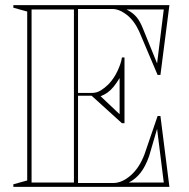

<svg xmlns="http://www.w3.org/2000/svg" viewBox="-20 -728 735 748"><path d="M32 0V-10L86 -25V-683L32 -698V-708H640L605 -436H594L522 -606Q502 -649 473 -671Q444 -693 418 -693H284V-366H339Q357 -366 373 -376Q389 -386 403 -400Q424 -422 438 -452Q452 -482 455 -504H465V-248H455L337 -355H284V-15H421Q455 -15 489 -44.5Q523 -74 543 -127L594 -276H605L640 0ZM103 -17H268V-691H103ZM372 -353 446 -283V-424Q434 -404 422.5 -390Q411 -376 399 -367.5Q387 -359 372 -353ZM482 -17H618L592 -226L561 -120Q547 -80 528 -55.5Q509 -31 482 -17ZM592 -481 618 -691H473Q497 -679 511.5 -662Q526 -645 538 -614Z"/></svg>

Font: Kalnia Glaze Thin SemiBold
Style: Regular
Weight: 600
Version: Version 1.110